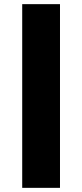

<svg xmlns="http://www.w3.org/2000/svg" viewBox="-20 -725 396 925"><path d="M87 180V-705H269V180Z"/></svg>

Font: Nunito Sans 10pt SemiExpanded Black
Style: Regular
Weight: 900
Width: 6
Designer: Vernon Adams
Foundry: Vernon Adams
Version: Version 3.101;gftools[0.9.27]